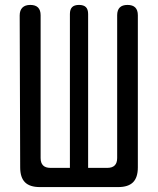

<svg xmlns="http://www.w3.org/2000/svg" viewBox="-20 -760 640 780"><path d="M142 0Q101 0 81.5 -19.5Q62 -39 62 -80L60 -697Q60 -718 71 -729Q82 -740 103 -740Q124 -740 134.5 -729.5Q145 -719 145 -698V-118Q145 -98 155 -88Q165 -78 185 -78H264V-703Q264 -722 273 -731Q282 -740 301 -740Q320 -740 329 -731Q338 -722 338 -703V-78H416Q436 -78 446 -88Q456 -98 456 -118V-698Q456 -719 466.5 -729.5Q477 -740 498 -740Q519 -740 529.5 -729.5Q540 -719 540 -698V-80Q540 -39 520.5 -19.5Q501 0 460 0Z"/></svg>

Font: Maple Mono Normal
Style: Regular
Weight: 400
Monospace: yes
Designer: subframe7536
Version: Version 7.000